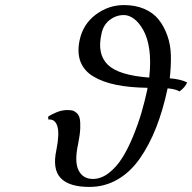

<svg xmlns="http://www.w3.org/2000/svg" viewBox="-20 -718 751 750"><path d="M291 -561Q304.2 -623.5 354 -660.9Q403.8 -698.2 463.9 -698.2Q508.8 -698.2 543.5 -683.3Q578.1 -668.5 599.4 -642.1Q620.6 -615.7 633.5 -579.6Q646.5 -543.5 647.5 -501.2Q648.4 -459 643.1 -412.1Q686.5 -408.7 710.9 -396Q703.6 -377.4 681.2 -360.8Q668 -369.6 634.8 -373Q616.7 -287.6 589.8 -219.5Q563 -151.4 525.9 -98.4Q488.8 -45.4 438.7 -16.6Q388.7 12.2 329.1 12.2Q250 12.2 217 -22.5Q184.1 -57.1 200.2 -131.8Q212.9 -195.3 204.1 -224.6Q195.3 -253.9 168.9 -251L168 -262.2Q180.2 -271 201.2 -279.5Q222.2 -288.1 242.2 -288.1Q254.4 -288.1 262.2 -286.4Q270 -284.7 278.8 -277.3Q287.6 -270 291 -256.6Q294.4 -243.2 293.5 -217.5Q292.5 -191.9 285.2 -155.8Q270 -86.4 286.9 -52.7Q303.7 -19 342.8 -19Q375 -19 405 -42.2Q435.1 -65.4 457.5 -101.3Q480 -137.2 499.8 -185.3Q519.5 -233.4 532.5 -277.6Q545.4 -321.8 555.2 -367.2Q555.2 -368.2 555.7 -370.8Q556.2 -373.5 556.2 -375Q484.9 -376 432.4 -387Q379.9 -397.9 344 -419.7Q308.1 -441.4 294.4 -477.1Q280.8 -512.7 291 -561ZM376 -584Q358.9 -506.3 401.1 -465.1Q443.4 -423.8 563 -415Q569.8 -478.5 563.2 -524.7Q556.6 -570.8 539.6 -600.8Q522.5 -630.9 502.9 -645Q483.4 -659.2 463.9 -659.2Q433.1 -659.2 408 -639.6Q382.8 -620.1 376 -584Z"/></svg>

Font: Linear Smooth
Style: Italic
Weight: 400
Designer: Philipp H. Poll, Flanker
Foundry: Philipp H. Poll, reworked by Flanker
Version: Version 1.061 | FøM Fix